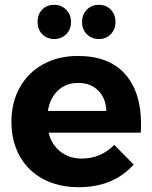

<svg xmlns="http://www.w3.org/2000/svg" viewBox="-20 -777 637 803"><path d="M180.2 -313H424.8Q422.9 -366.2 390.9 -398.2Q358.9 -430.2 307.6 -430.2Q256.3 -430.2 222.7 -398.7Q189 -367.2 180.2 -313ZM305.2 -543Q435.1 -543 502.4 -468Q569.8 -393.1 569.8 -258.8Q569.8 -234.9 568.8 -222.2H183.1Q196.3 -171.4 233.2 -142.6Q270 -113.8 321.8 -113.8Q400.9 -113.8 458 -170.9L539.1 -88.9Q454.6 5.9 309.1 5.9Q224.1 5.9 160.6 -28.1Q97.2 -62 62.5 -124Q27.8 -186 27.8 -267.6Q27.8 -349.1 63 -411.6Q98.1 -474.1 161.1 -508.5Q224.1 -543 305.2 -543ZM443.4 -736.8Q462.9 -716.8 462.9 -685.5Q462.9 -654.3 443.4 -634Q423.8 -613.8 393.6 -613.8Q363.3 -613.8 343.3 -633.8Q323.2 -653.8 323.2 -684.8Q323.2 -715.8 343 -736.3Q362.8 -756.8 393.3 -756.8Q423.8 -756.8 443.4 -736.8ZM256.8 -736.3Q276.9 -715.8 276.9 -684.8Q276.9 -653.8 256.8 -633.8Q236.8 -613.8 206.5 -613.8Q176.3 -613.8 156.7 -633.8Q137.2 -653.8 137.2 -685.5Q137.2 -717.3 156.5 -737.1Q175.8 -756.8 206.3 -756.8Q236.8 -756.8 256.8 -736.3Z"/></svg>

Font: Montserrat-SemiBold
Style: Regular
Weight: 600
Designer: Julieta Ulanovsky
Foundry: Julieta Ulanovsky
Version: Version 6.001